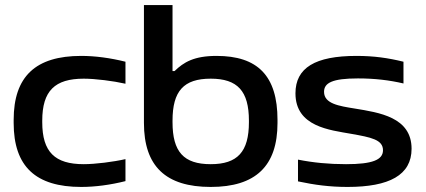

<svg xmlns="http://www.w3.org/2000/svg" viewBox="-20 -730 1686 759"><path d="M34 -256V-244C34 -72 121 9 301 9C356 9 416 1 476 -14V-101C428 -90 356 -81 311 -81C197 -81 147 -129 147 -247V-253C147 -371 197 -419 311 -419C356 -419 428 -410 476 -399V-486C416 -501 356 -509 301 -509C121 -509 34 -428 34 -256Z M1077 -244V-256C1077 -431 998 -509 836 -509C747 -509 706 -484 670 -449H662V-710H549V-244C549 -73 635 9 813 9C990 9 1077 -73 1077 -244ZM662 -247V-253C662 -370 706 -419 813 -419C919 -419 964 -370 964 -253V-247C964 -130 919 -81 813 -81C706 -81 662 -130 662 -247Z M1368 -201C1447 -187 1494 -178 1494 -136C1494 -98 1452 -81 1348 -81C1280 -81 1218 -87 1158 -99V-13C1224 1 1283 9 1354 9C1519 9 1607 -38 1607 -142C1607 -267 1479 -285 1382 -301C1320 -311 1261 -320 1261 -367C1261 -402 1293 -420 1395 -420C1461 -420 1520 -413 1575 -400V-486C1514 -501 1458 -509 1389 -509C1226 -509 1148 -462 1148 -361C1148 -229 1284 -216 1368 -201Z"/></svg>

Font: LT Wave Medium
Style: Regular
Weight: 500
Designer: Daniel Lyons
Version: Version 2.5 (Glyphs App)